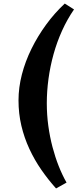

<svg xmlns="http://www.w3.org/2000/svg" viewBox="-20 -843 439 1079"><path d="M84 -279Q84 -351 103 -424.5Q122 -498 157 -569Q192 -640 239.5 -705Q287 -770 344 -823L396 -790Q358 -735 329 -671Q300 -607 281 -538.5Q262 -470 252.5 -400Q243 -330 243 -263Q243 -198 251.5 -136Q260 -74 275 -17Q290 40 310 90.5Q330 141 354 183L295 216Q251 167 212.5 111.5Q174 56 145 -6.5Q116 -69 100 -137Q84 -205 84 -279Z"/></svg>

Font: Literata 18pt
Style: Bold Italic
Weight: 700
Italic angle: -2°
Designer: Latin by Veronika Burian and Jose Scaglione. Greek by Irene Vlachou. Cyrillic by Vera Evstafieva
Foundry: TypeTogether
Version: Version 3.103;gftools[0.9.29]